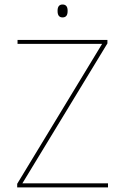

<svg xmlns="http://www.w3.org/2000/svg" viewBox="-20 -812 542 832"><path d="M448 -17.5V0H54.5V-15.5L422.5 -622H56V-639H445.5V-624L77 -17.5ZM251 -736.5Q240.5 -736.5 235 -743.2Q229.5 -750 229.5 -764V-766Q229.5 -779 235 -785.8Q240.5 -792.5 251 -792.5Q262 -792.5 267.5 -785.8Q273 -779 273 -766V-764Q273 -750 267.5 -743.2Q262 -736.5 251 -736.5Z"/></svg>

Font: Anek Latin Medium Thin
Style: Regular
Weight: 250
Version: Version 1.003